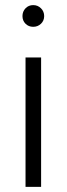

<svg xmlns="http://www.w3.org/2000/svg" viewBox="-20 -732 261 752"><path d="M141 0H80V-507H141ZM140.5 -699.5Q153 -687 153 -669Q153 -651 140.5 -639Q128 -627 110 -627Q92 -627 80 -639Q68 -651 68 -669Q68 -687 80 -699.5Q92 -712 110 -712Q128 -712 140.5 -699.5Z"/></svg>

Font: Hind Siliguri Light
Style: Regular
Weight: 300
Designer: Jyotish Sonowal
Foundry: Indian Type Foundry
Version: Version 1.001;PS 1.0;hotconv 1.0.86;makeotf.lib2.5.63406; tt